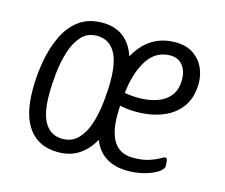

<svg xmlns="http://www.w3.org/2000/svg" viewBox="-81 -638 883 752"><g transform="rotate(15 360.0 -261.5)"><path d="M209 6Q133 6 92 -47.5Q51 -101 51 -206Q51 -266 61.5 -323.5Q72 -381 94.5 -427.5Q117 -474 154.5 -501.5Q192 -529 248 -529Q349 -529 383 -429Q438 -529 544 -529Q588 -529 617 -509.5Q646 -490 659.5 -460Q673 -430 673 -398Q673 -340 646 -302Q619 -264 572 -245Q525 -226 465 -226Q445 -226 428 -228Q411 -230 398 -233Q397 -214 397 -196Q397 -49 499 -49Q538 -49 563.5 -57.5Q589 -66 603 -74.5Q617 -83 623 -83Q629 -83 630.5 -71.5Q632 -60 632 -51Q632 -38 612.5 -25Q593 -12 561 -3Q529 6 493 6Q387 6 352 -82Q330 -42 295 -18Q260 6 209 6ZM213 -49Q252 -49 276.5 -75Q301 -101 314 -142Q327 -183 332 -229.5Q337 -276 337 -317Q337 -397 312 -435.5Q287 -474 241 -474Q202 -474 178 -447.5Q154 -421 141 -379.5Q128 -338 123 -291.5Q118 -245 118 -205Q118 -125 142.5 -87Q167 -49 213 -49ZM460 -281Q499 -281 532.5 -292Q566 -303 586 -328Q606 -353 606 -394Q606 -429 588 -451.5Q570 -474 539 -474Q479 -474 445.5 -421.5Q412 -369 403 -286Q432 -281 460 -281Z"/></g></svg>

Font: Asap Condensed Condensed Light
Style: Italic
Weight: 300
Width: 3
Italic angle: -6°
Designer: Pablo Cosgaya
Foundry: Omnibus-Type
Version: Version 3.001; ttfautohint (v1.8.4.7-5d5b)